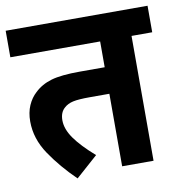

<svg xmlns="http://www.w3.org/2000/svg" viewBox="-74 -691 731 777"><g transform="rotate(-10 291.5 -302.5)"><path d="M498 -513V0H369V-298H289Q242 -298 219.5 -293Q197 -288 183 -275Q163 -258 163 -225Q163 -189 190.5 -150Q218 -111 273 -63L183 17Q121 -43 77.5 -107.5Q34 -172 34 -243Q34 -280 46.5 -308.5Q59 -337 80 -356Q108 -383 149 -395Q190 -407 266 -407H369V-513H0V-622H583V-513Z"/></g></svg>

Font: Noto Sans Devanagari UI SemiCondensed
Style: Bold
Weight: 700
Width: 4
Designer: Jelle Bosma - Monotype Design Team
Foundry: Monotype Imaging Inc.
Version: Version 2.004; ttfautohint (v1.8.4.7-5d5b)